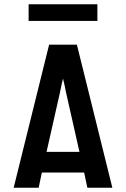

<svg xmlns="http://www.w3.org/2000/svg" viewBox="-20 -879 590 899"><path d="M44 0 210 -670H340L506 0H389L374 -71H176L161 0ZM198 -168H352L289 -447Q286 -463 282.5 -479Q279 -495 275 -511Q271 -495 267.5 -479Q264 -463 261 -447ZM436 -781H114V-859H436Z"/></svg>

Font: Lode
Style: Bold
Weight: 700
Monospace: yes
Designer: Belleve Invis
Foundry: Belleve Invis
Version: Version 29.2.0; ttfautohint (v1.8.3)